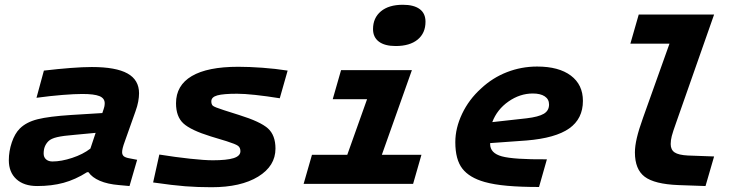

<svg xmlns="http://www.w3.org/2000/svg" viewBox="-20 -771 3110 805"><path d="M548 -304 504 -180Q497 -161 494.5 -150.5Q492 -140 492 -133Q492 -122 499 -116Q506 -110 524 -107L555 -101L523 9L479 5Q431 1 398.5 -13Q366 -27 351 -49H345Q296 -18 246.5 -4.5Q197 9 136 9Q80 9 48.5 -20Q17 -49 17 -99Q17 -137 29.5 -174Q42 -211 63 -232Q90 -259 137.5 -271Q185 -283 279 -289L409 -297Q416 -317 417.5 -324Q419 -331 419 -338Q419 -359 397 -368Q375 -377 325 -377Q293 -377 242.5 -373Q192 -369 133 -361L164 -475Q224 -482 275.5 -486Q327 -490 365 -490Q466 -490 514.5 -463Q563 -436 563 -380Q563 -364 559.5 -345Q556 -326 548 -304ZM163 -127Q163 -112 173 -103Q183 -94 200 -94Q237 -94 282.5 -109Q328 -124 359 -148L381 -214L296 -206Q245 -202 219.5 -196Q194 -190 183 -179Q173 -169 168 -156.5Q163 -144 163 -127Z M1135 -148Q1135 -75 1062.5 -30.5Q990 14 867 14Q809 14 757 10Q705 6 622 -6L648 -123Q717 -112 777.5 -105.5Q838 -99 872 -99Q931 -99 959.5 -108Q988 -117 988 -137Q988 -152 978 -159.5Q968 -167 930 -179L864 -199Q780 -225 749 -253.5Q718 -282 718 -338Q718 -413 784 -452Q850 -491 979 -491Q1025 -491 1080 -487Q1135 -483 1186 -475L1153 -359Q1097 -368 1050.5 -373Q1004 -378 974 -378Q916 -378 891 -371Q866 -364 866 -346Q866 -334 872 -328Q878 -322 919 -309L982 -289Q1072 -261 1103.5 -232.5Q1135 -204 1135 -148Z M1764 -680Q1764 -632 1731 -605Q1698 -578 1639 -578Q1593 -578 1568.5 -596.5Q1544 -615 1544 -649Q1544 -696 1577 -723.5Q1610 -751 1669 -751Q1715 -751 1739.5 -733Q1764 -715 1764 -680ZM1253 0 1288 -122H1436L1519 -355H1375L1410 -477H1707L1581 -122H1747L1712 0Z M2273 -103 2240 13Q2163 13 2107 8Q2051 3 2012 -8Q1948 -26 1918.5 -64Q1889 -102 1889 -175Q1889 -234 1917.5 -294Q1946 -354 1997 -400Q2045 -445 2105.5 -468.5Q2166 -492 2232 -492Q2323 -492 2373.5 -454Q2424 -416 2424 -348Q2424 -273 2366.5 -232.5Q2309 -192 2188 -182L2035 -171Q2035 -170 2035 -169.5Q2035 -169 2035 -167Q2035 -129 2084 -115.5Q2133 -102 2273 -103ZM2282 -333Q2282 -355 2264 -367Q2246 -379 2214 -379Q2160 -379 2112 -345.5Q2064 -312 2044 -259L2188 -275Q2238 -281 2260 -294Q2282 -307 2282 -333Z M2642 -132Q2642 -158 2650 -192.5Q2658 -227 2676 -277L2787 -588H2623L2658 -710H2974L2815 -257Q2801 -218 2796.5 -200.5Q2792 -183 2792 -167Q2792 -143 2808.5 -132Q2825 -121 2864 -119L2974 -115L2938 9L2824 5Q2724 1 2683 -30Q2642 -61 2642 -132Z"/></svg>

Font: Intel One Mono
Style: Bold Italic
Weight: 700
Italic angle: -16°
Monospace: yes
Designer: Fred Shallcrass
Foundry: Frere-Jones Type LLC
Version: Version 1.400;hotconv 1.1.0;makeotfexe 2.6.0;FJTRelease1.4